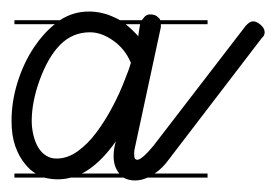

<svg xmlns="http://www.w3.org/2000/svg" viewBox="-25 -322 479 333"><path d="M335 -14H231Q220 -9 209 -9Q198 -9 189 -14H98Q87 -11 75 -11Q63 -11 52 -14H0V-21H37Q27 -27 19 -37Q8 -50 1.5 -68.5Q-5 -87 -5 -112Q-5 -146 5.5 -179.5Q16 -213 34 -240Q50 -264 70 -280H0V-287H79Q102 -302 129 -302Q152 -302 173 -292Q178 -290 183 -287H221Q223 -289 225 -292Q229 -297 235 -297Q245 -297 249 -292Q252 -290 253 -287H335V-280H254V-275L209 -66Q207 -58 208 -51Q208 -46 212 -45Q216 -44 224 -51Q232 -58 241 -69L401 -277Q408 -285 414 -285Q420 -285 427 -279Q434 -273 434 -266Q434 -260 429 -256L269 -47Q257 -30 243 -21H335ZM192 -185Q196 -195 198 -200.5Q200 -206 202 -213Q192 -237 171.5 -251.5Q151 -266 131 -266Q101 -266 79.5 -244.5Q58 -223 43 -181Q30 -144 30 -112Q30 -100 33 -87.5Q36 -75 41.5 -66Q47 -57 55 -52Q63 -47 73 -47Q92 -47 109.5 -59.5Q127 -72 142 -92Q157 -112 170 -136.5Q183 -161 192 -185ZM172 -51Q172 -64 176 -77Q148 -37 117 -21H182Q172 -33 172 -51ZM215 -259Q215 -262 216 -268Q217 -273 218 -280H193Q204 -271 215 -259Z"/></svg>

Font: Gruenewald VA 3. Klasse
Style: Regular
Weight: 400
Designer: Peter Wiegel
Foundry: Peter Wiegel, nach dem Schriftentwurf von Dr. H. Gr¸newald
Version: Version 0.007